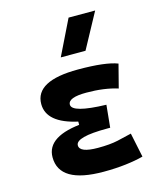

<svg xmlns="http://www.w3.org/2000/svg" viewBox="-119 -882 823 978"><g transform="rotate(-15 293.0 -392.5)"><path d="M305.7 9.8Q72.8 9.8 72.8 -128.4Q72.8 -241.2 273.9 -255.9L407.2 -316.4L395.5 -198.2H379.9Q212.9 -198.2 212.9 -153.8Q212.9 -115.2 309.6 -115.2Q373 -115.2 414.8 -124.5Q456.5 -133.8 489.3 -142.1L516.1 -13.7Q475.6 -2.9 422.6 3.4Q369.6 9.8 305.7 9.8ZM246.6 -210.4V-270.5Q87.4 -305.7 87.4 -405.3Q87.4 -527.3 313.5 -527.3Q458 -527.3 521 -502.9L489.3 -379.9Q418.5 -402.3 324.2 -402.3Q227.5 -402.3 227.5 -364.7Q227.5 -321.3 407.2 -316.4L395.5 -198.2ZM245.1 -609.4 335.9 -794.9H476.1L375.5 -609.4Z"/></g></svg>

Font: Cascadia Mono
Style: Regular
Weight: 400
Monospace: yes
Designer: Aaron Bell
Foundry: Saja Typeworks
Version: Version 2102.003